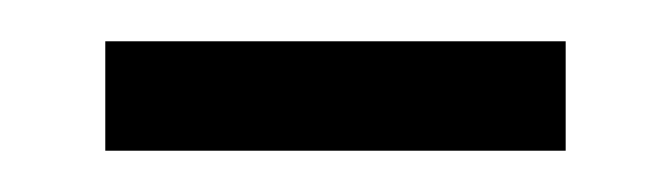

<svg xmlns="http://www.w3.org/2000/svg" viewBox="-20 -317 325 93"><path d="M31 -244V-297H254V-244Z"/></svg>

Font: Noto Sans Myanmar UI Condensed Light
Style: Regular
Weight: 300
Width: 3
Designer: Monotype Design Team
Foundry: Monotype Imaging Inc.
Version: Version 2.103; ttfautohint (v1.8.4.7-5d5b)